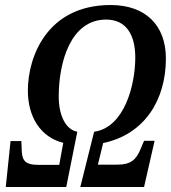

<svg xmlns="http://www.w3.org/2000/svg" viewBox="-20 -745 681 765"><path d="M3 0H244L288 -220C240 -229 214 -288 214 -360C214 -497 261 -667 403 -667C483 -667 519 -606 519 -516C519 -407 476 -237 355 -220L300 0H554L596 -184H554L540 -151C522 -107 500 -89 447 -89H370L391 -175C558 -210 641 -349 641 -512C641 -644 560 -725 421 -725C167 -725 91 -518 91 -384C91 -279 142 -198 232 -176L216 -88H135C72 -88 67 -110 66 -161L65 -183H22Z"/></svg>

Font: Noto Serif Condensed Semi
Style: Italic
Weight: 600
Width: 3
Italic angle: -12°
Designer: Monotype Design Team
Foundry: Monotype Imaging Inc.
Version: Version 1.901